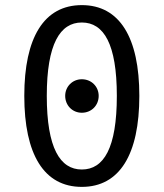

<svg xmlns="http://www.w3.org/2000/svg" viewBox="-20 -720 640 751"><path d="M300 -700C152 -700 75 -573 75 -345C75 -116 152 11 300 11C448 11 525 -116 525 -345C525 -573 448 -700 300 -700ZM300 -632C386 -632 437 -548 437 -345C437 -141 386 -57 300 -57C215 -57 163 -141 163 -345C163 -548 215 -632 300 -632ZM300 -410C263 -410 235 -381 235 -345C235 -308 263 -279 300 -279C338 -279 366 -308 366 -345C366 -381 338 -410 300 -410Z"/></svg>

Font: FiraMono Nerd Font
Style: Regular
Weight: 400
Designer: Carrois Corporate & Edenspiekermann AG
Foundry: Carrois Corporate GbR & Edenspiekermann AG
Version: Version 003.206;Nerd Fonts 3.3.0